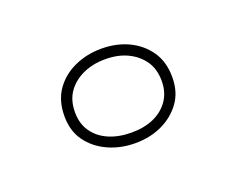

<svg xmlns="http://www.w3.org/2000/svg" viewBox="-42 -180 314 256"><g transform="rotate(-20 115.5 -52.0)"><path d="M116 -119Q137 -119 154 -111Q171 -103 181.5 -88Q192 -73 192 -51Q192 -30 181.5 -15.5Q171 -1 154 7Q137 15 116 15Q95 15 77.5 7Q60 -1 49.5 -15.5Q39 -30 39 -51Q39 -73 49.5 -88Q60 -103 77.5 -111Q95 -119 116 -119ZM116 0Q134 0 147.5 -6Q161 -12 169 -23.5Q177 -35 177 -51Q177 -68 169 -79.5Q161 -91 147.5 -97.5Q134 -104 116 -104Q98 -104 84 -97.5Q70 -91 62 -79.5Q54 -68 54 -51Q54 -35 62 -23.5Q70 -12 84 -6Q98 0 116 0Z"/></g></svg>

Font: Kalnia Glaze Thin Medium
Style: Regular
Weight: 500
Version: Version 1.110